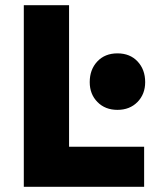

<svg xmlns="http://www.w3.org/2000/svg" viewBox="-20 -714 598 734"><path d="M71 0V-694H244V-153H531V0ZM323 -400Q323 -448 352 -479Q381 -510 429 -510Q477 -510 506 -479Q535 -448 535 -400Q535 -354 505.5 -324Q476 -294 429 -294Q382 -294 352.5 -324Q323 -354 323 -400Z"/></svg>

Font: Cantarell Extra Bold
Style: Regular
Weight: 800
Designer: Dave Crossland, Nikolaus Waxweiler, Florian Fecher, Jacques Le Bailly, Eben Sorkin, Alexei Vanyashin, Alexios Zavras, Em
Version: Version 0.303